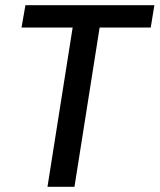

<svg xmlns="http://www.w3.org/2000/svg" viewBox="-20 -720 615 740"><path d="M561 -614H364L267 0H163L260 -614H63L78 -700H575Z"/></svg>

Font: Georama Medium
Style: Italic
Weight: 500
Italic angle: -9°
Designer: Jean-Baptiste Levee
Foundry: Production Type
Version: Version 1.000